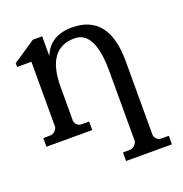

<svg xmlns="http://www.w3.org/2000/svg" viewBox="-130 -634 903 949"><g transform="rotate(-20 322.0 -159.5)"><path d="M194 -416Q231 -511 347 -511Q540 -510 540 -264V126Q547 156 576 156H614V201H373V156L416 155Q436 151 447 126V-244Q447 -456 340 -456Q194 -456 194 -253V-75Q201 -45 230 -45H268V0H27V-45L70 -46Q90 -50 101 -75V-420H26V-440L145 -520H194Z"/></g></svg>

Font: Sawarabi Mincho
Style: Regular
Weight: 400
Version: Version 1.00